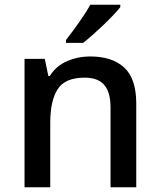

<svg xmlns="http://www.w3.org/2000/svg" viewBox="-20 -786 671 806"><path d="M358 -549Q451 -549 501.5 -502.5Q552 -456 552 -351V0H444V-335Q444 -398 418 -429Q392 -460 335 -460Q253 -460 222 -411.5Q191 -363 191 -271V0H83V-539H168L183 -467H189Q215 -509 261 -529Q307 -549 358 -549ZM485 -756Q474 -742 455 -722Q436 -702 413.5 -680.5Q391 -659 369 -639.5Q347 -620 329 -606H257V-618Q272 -637 291 -663Q310 -689 328.5 -716.5Q347 -744 359 -766H485Z"/></svg>

Font: Noto Sans Adlam Unjoined Medium
Style: Regular
Weight: 500
Version: Version 3.001